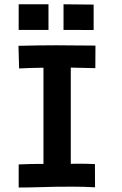

<svg xmlns="http://www.w3.org/2000/svg" viewBox="-20 -856 558 878"><path d="M270.5 -836.4 408.2 -835V-718.8L270.5 -719.2ZM65.4 -836.4H201.7V-719.2H65.4ZM64.5 -646.5Q159.7 -648.9 236.8 -648.9Q296.9 -648.9 416.5 -647.5L416 -544.4Q384.3 -544.4 354.7 -545.7Q325.2 -546.9 303.7 -546.9V-106.9Q314.5 -106.9 322.8 -107.2Q331.1 -107.4 343.8 -107.4Q380.4 -107.4 414.1 -105.5L414.6 0.5Q364.7 -2.4 312 -2.4Q301.3 -2.4 276.4 -2.2Q251.5 -2 236.3 -2Q223.1 -2 165.8 -0.2Q108.4 1.5 65.4 1.5V-104Q117.2 -106.4 153.3 -106.4H178.7V-546.4Q109.4 -545.4 67.4 -543Z"/></svg>

Font: Fantasque Sans Mono
Style: Bold
Weight: 700
Monospace: yes
Designer: Jany Belluz
Version: Version 1.8.0 ; ttfautohint (v1.8.2)